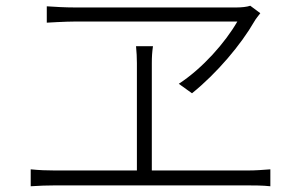

<svg xmlns="http://www.w3.org/2000/svg" viewBox="-20 -696 1040 669"><path d="M887 -650 852 -676C841 -672 821 -670 804 -670C714 -670 311 -670 241 -670C207 -670 173 -672 143 -674V-617C143 -617 208 -621 243 -621C308 -621 724 -621 807 -621C765 -548 686 -458 603 -404L649 -371C736 -441 820 -541 866 -621C872 -632 880 -640 887 -650ZM87 -106V-47C117 -49 144 -50 171 -50H843C861 -50 896 -50 922 -47V-106C896 -104 871 -102 843 -102H509V-476C509 -498 510 -514 513 -535H454C456 -515 457 -494 457 -476V-102H171C144 -102 116 -103 87 -106Z"/></svg>

Font: Noto Sans SC Light
Style: Regular
Weight: 300
Designer: Ryoko NISHIZUKA 西塚涼子 (kana, bopomofo & ideographs); Paul D. Hunt (Latin, Greek & Cyrillic); Sandoll Communications 산돌커뮤니
Foundry: Adobe
Version: Version 2.004;hotconv 1.0.118;makeotfexe 2.5.65603